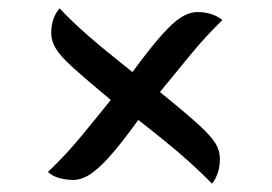

<svg xmlns="http://www.w3.org/2000/svg" viewBox="-20 -585 653 461"><path d="M489 -144Q459 -175 419 -210Q379 -245 312 -297Q271 -240 243 -209Q215 -178 195 -165.5Q175 -153 156 -153Q139 -153 122.5 -157.5Q106 -162 95 -172Q138 -213 173.5 -256Q209 -299 246 -345Q187 -394 156 -422Q125 -450 114 -468.5Q103 -487 103 -505Q103 -542 123 -565Q152 -534 191.5 -499.5Q231 -465 298 -412Q340 -469 367.5 -500Q395 -531 415 -543.5Q435 -556 454 -556Q490 -556 514 -537Q472 -496 437 -453Q402 -410 364 -364Q426 -314 456.5 -286Q487 -258 497.5 -240.5Q508 -223 508 -204Q508 -168 489 -144Z"/></svg>

Font: Merienda Light
Style: Regular
Weight: 300
Designer: Eduardo Rodriguez Tunni
Foundry: Eduardo Rodriguez Tunni
Version: Version 2.001; ttfautohint (v1.8.4.7-5d5b)